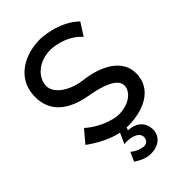

<svg xmlns="http://www.w3.org/2000/svg" viewBox="-299 -844 1243 1243"><g transform="rotate(-45 322.5 -222.5)"><path d="M430 206C430 206 448 89 312 81L319 61C324 61 329 62 334 62C444 62 590 22 609 -115C630 -268 477 -338 335 -354C225 -368 140 -429 140 -496C140 -564 208 -643 326 -643C326 -643 453 -643 537 -550L592 -636C489 -736 330 -739 330 -739C198 -741 52 -674 40 -518C26 -328 186 -275 297 -256C389 -240 508 -206 501 -134C495 -76 424 -28 330 -33C330 -33 222 -42 121 -131L50 -47C118 2 190 40 265 55L232 128C274 122 355 133 355 186C355 208 339 228 313 228C313 228 268 228 224 190L196 253C234 277 268 294 311 294C362 294 419 272 430 206Z"/></g></svg>

Font: McLaren
Style: Regular
Weight: 400
Designer: Astigmatic (AOETI)
Foundry: Astigmatic (AOETI)
Version: Version 1.000